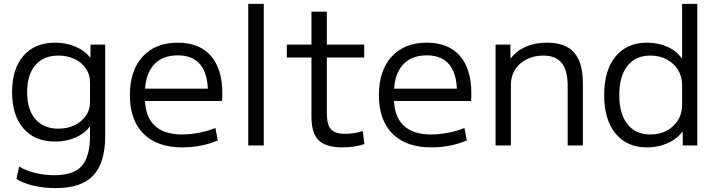

<svg xmlns="http://www.w3.org/2000/svg" viewBox="-20 -750 3700 990"><path d="M267.2 220Q208.1 220 155.4 208Q102.6 196 64.9 173.3L78.5 108.9Q115 130.4 162.3 141.9Q209.6 153.4 260.3 153.4Q359.2 153.4 401.6 105.9Q444 58.4 444 -50V-96.3H442Q415.3 -60.6 368 -40.3Q320.7 -20 264.1 -20Q159.8 -20 101 -87.5Q42.3 -155 42.3 -275Q42.3 -395 101 -462.5Q159.8 -530 264.1 -530Q321.2 -530 369.3 -509.5Q417.3 -488.9 444.3 -453.7H446.3L446.8 -520H522.4V-50Q522.4 89.6 460.8 154.8Q399.3 220 267.2 220ZM280.5 -86.6Q328.2 -86.6 364.7 -104.3Q401.2 -122 422.6 -152.7Q444 -183.5 444 -223.1V-326.9Q444 -366.2 422.6 -397.1Q401.2 -428 364.7 -445.7Q328.2 -463.4 280.5 -463.4Q204.8 -463.4 162.3 -414.1Q119.9 -364.8 119.9 -275Q119.9 -184.9 162.3 -135.7Q204.8 -86.6 280.5 -86.6Z M921 10Q790.7 10 720.2 -60Q649.7 -130 649.7 -260Q649.7 -386 715.5 -458Q781.3 -530 896.7 -530Q1007.7 -530 1067 -462.3Q1126.4 -394.7 1126.4 -268.7Q1126.4 -258.7 1126 -247.6Q1125.7 -236.6 1125 -229.3H693V-292.7H1067L1052.3 -272Q1052.3 -368.6 1013.1 -416.6Q974 -464.6 896.7 -464.6Q815 -464.6 771 -413.5Q727.1 -362.3 727.1 -266.7V-246.7Q727.1 -152 775.4 -104.4Q823.7 -56.7 918.3 -56.7Q961.3 -56.7 1007.5 -65.7Q1053.7 -74.7 1090.7 -90.1L1103 -26Q1064.7 -9 1017 0.5Q969.3 10 921 10Z M1260 0V-730H1340.1V0Z M1746.3 10Q1660.6 10 1623.3 -26.5Q1586 -63 1586 -146.7V-453.3H1459V-520H1586V-690H1665.4V-520H1858V-453.3H1665.4V-166.7Q1665.4 -107 1686.4 -83.6Q1707.4 -60.1 1761 -60.1Q1784.7 -60.1 1807.5 -63.9Q1830.3 -67.7 1850.3 -74.7L1859 -7Q1829.3 2.3 1801.8 6.2Q1774.3 10 1746.3 10Z M2205 10Q2074.7 10 2004.2 -60Q1933.7 -130 1933.7 -260Q1933.7 -386 1999.5 -458Q2065.3 -530 2180.7 -530Q2291.7 -530 2351 -462.3Q2410.4 -394.7 2410.4 -268.7Q2410.4 -258.7 2410 -247.6Q2409.7 -236.6 2409 -229.3H1977V-292.7H2351L2336.3 -272Q2336.3 -368.6 2297.1 -416.6Q2258 -464.6 2180.7 -464.6Q2099 -464.6 2055 -413.5Q2011.1 -362.3 2011.1 -266.7V-246.7Q2011.1 -152 2059.4 -104.4Q2107.7 -56.7 2202.3 -56.7Q2245.3 -56.7 2291.5 -65.7Q2337.7 -74.7 2374.7 -90.1L2387 -26Q2348.7 -9 2301 0.5Q2253.3 10 2205 10Z M2535.3 0V-520H2611.7L2612.2 -449.7H2614.2Q2643.5 -488.5 2691.6 -509.3Q2739.7 -530 2800.9 -530Q2895.5 -530 2940.5 -478.8Q2985.5 -427.6 2985.5 -320V0H2907.1V-306.4Q2907.1 -386.8 2876.5 -425.1Q2845.9 -463.4 2781 -463.4Q2732.4 -463.4 2694.6 -443.8Q2656.7 -424.2 2635.5 -390.6Q2614.3 -357 2614.3 -312.8V0Z M3316.6 10Q3212.5 10 3153.9 -61.5Q3095.3 -133 3095.3 -260Q3095.3 -387.5 3153.9 -458.7Q3212.5 -530 3316.6 -530Q3373.5 -530 3421 -508.9Q3468.5 -487.7 3494.9 -449.7H3497V-730H3575.4V0H3500.6L3500.1 -70.3H3498Q3470.8 -33.3 3422.1 -11.6Q3373.5 10 3316.6 10ZM3333.1 -56.6Q3380.8 -56.6 3417.5 -76.2Q3454.2 -95.8 3475.6 -129.9Q3497 -164 3497 -207.7V-312.3Q3497 -356.4 3475.6 -390.3Q3454.2 -424.2 3417.6 -443.8Q3380.9 -463.4 3333.4 -463.4Q3257.6 -463.4 3215.4 -410.6Q3173.2 -357.7 3173.2 -260Q3173.2 -162.4 3215.4 -109.5Q3257.6 -56.6 3333.1 -56.6Z"/></svg>

Font: M PLUS 1 Thin
Style: Regular
Weight: 100
Designer: Coji Morishita
Foundry: UNDERFOREST DESIGN
Version: Version 1.001